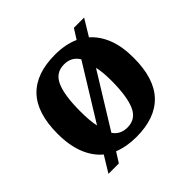

<svg xmlns="http://www.w3.org/2000/svg" viewBox="-156 -731 926 926"><g transform="rotate(-45 307.0 -268.0)"><path d="M134 -42Q92 -77 69.5 -134Q47 -191 47 -270Q47 -411 113 -480Q179 -549 308 -549Q379 -549 432 -525L464 -576H534L483 -492Q523 -457 544.5 -402Q566 -347 566 -270Q566 -129 500 -59.5Q434 10 305 10Q239 10 187 -11L155 40H84ZM382 -443Q357 -485 306 -485Q248 -485 224.5 -431Q201 -377 201 -270Q201 -239 203 -212.5Q205 -186 210 -164ZM307 -53Q365 -53 388.5 -107.5Q412 -162 412 -268Q412 -295 410 -319Q408 -343 403 -364L234 -90Q259 -53 307 -53Z"/></g></svg>

Font: Noto Serif Ethiopic
Style: Bold
Weight: 700
Designer: Monotype Design Team
Foundry: Monotype Imaging Inc.
Version: Version 2.102; ttfautohint (v1.8.4.7-5d5b)